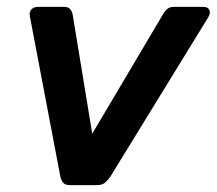

<svg xmlns="http://www.w3.org/2000/svg" viewBox="-20 -540 632 560"><path d="M185 0Q170 0 164 -7.5Q158 -15 156 -25L67 -493Q65 -506 72 -513Q79 -520 91 -520H167Q178 -520 184 -514Q190 -508 192 -497L249 -150L457 -501Q460 -507 467.5 -513.5Q475 -520 487 -520H574Q586 -520 590.5 -511Q595 -502 587 -489L302 -25Q295 -15 286.5 -7.5Q278 0 263 0Z"/></svg>

Font: Rubik Medium
Style: Italic
Weight: 500
Italic angle: -12°
Designer: Hubert and Fischer
Foundry: Hubert and Fischer
Version: Version 2.300;gftools[0.9.30]